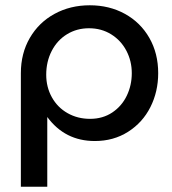

<svg xmlns="http://www.w3.org/2000/svg" viewBox="-20 -524 652 727"><path d="M479 -247Q479 -293 458.5 -332Q438 -371 401 -394Q364 -417 317 -417Q271 -417 234 -394.5Q197 -372 176 -331.5Q155 -291 155 -241Q155 -194 176.5 -155.5Q198 -117 236 -95.5Q274 -74 321 -74Q369 -74 405 -98Q441 -122 460 -161.5Q479 -201 479 -247ZM320 -504Q394 -504 453 -471.5Q512 -439 545.5 -380.5Q579 -322 579 -247Q579 -177 549.5 -118.5Q520 -60 465 -25Q410 10 339 10Q226 10 159 -81V183H59V-247Q59 -322 93 -380.5Q127 -439 186.5 -471.5Q246 -504 320 -504Z"/></svg>

Font: Geom
Style: Regular
Weight: 400
Version: Version 1.102